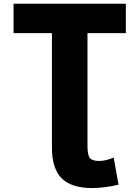

<svg xmlns="http://www.w3.org/2000/svg" viewBox="-20 -752 723 1002"><path d="M251 -579.1H50.8V-732.4H636.7V-579.1H436.5V7.8Q436.5 56.6 448.7 72.3Q460.9 87.9 496.6 87.9Q532.2 87.9 573.2 70.3L598.6 211.9Q527.3 228.5 462.9 229.5Q352.5 229.5 301.8 178.7Q251 127.9 251 17.6Z"/></svg>

Font: Gen Shin Gothic Heavy
Style: Bold
Weight: 900
Designer: [Source Han Sans]
Ryoko NISHIZUKA  (kana & ideographs); Paul D. Hunt (Latin, Greek & Cyrillic); Wenlong ZHANG  (bopomofo
Version: Version 1.002.20150607